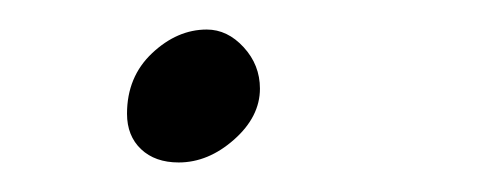

<svg xmlns="http://www.w3.org/2000/svg" viewBox="-20 -116 328 130"><path d="M66 -39Q66 -64 83 -80Q100 -96 120 -96Q134 -96 145 -84Q156 -72 156 -56Q156 -37 138.5 -21.5Q121 -6 101 -6Q85 -6 75.5 -15Q66 -24 66 -39Z"/></svg>

Font: Mali ExtraLight
Style: Italic
Weight: 275
Italic angle: -10°
Version: Version 1.000; ttfautohint (v1.6)